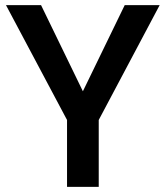

<svg xmlns="http://www.w3.org/2000/svg" viewBox="-20 -731 649 751"><path d="M304.2 -374 467.8 -710.9H604.5L366.2 -261.7V0H242.2V-261.7L3.4 -710.9H140.6Z"/></svg>

Font: Vazir Medium FD
Style: Medium-FD
Weight: 500
Designer: Saber Rastikerdar
Foundry: Saber Rastikerdar
Version: Version 30.0.0